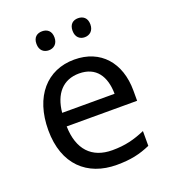

<svg xmlns="http://www.w3.org/2000/svg" viewBox="-135 -830 834 940"><g transform="rotate(-20 282.0 -360.0)"><path d="M145 -681C145 -647 166 -631 192 -631C217 -631 239 -647 239 -681C239 -716 217 -730 192 -730C166 -730 145 -716 145 -681ZM333 -681C333 -647 354 -631 379 -631C404 -631 426 -647 426 -681C426 -716 404 -730 379 -730C354 -730 333 -716 333 -681ZM292 -546C150 -546 55 -440 55 -264C55 -85 160 10 313 10C386 10 434 -1 489 -25V-102C433 -78 385 -65 317 -65C210 -65 149 -130 146 -251H513V-304C513 -450 429 -546 292 -546ZM291 -474C380 -474 420 -412 421 -321H148C157 -417 207 -474 291 -474Z"/></g></svg>

Font: Noto Sans Osage
Style: Regular
Weight: 400
Designer: Monotype Design Team
Foundry: Monotype Imaging Inc.
Version: Version 2.002